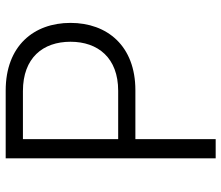

<svg xmlns="http://www.w3.org/2000/svg" viewBox="-71 -696 767 665"><g transform="rotate(-90 312.5 -363.5)"><path d="M96.6 0H163V-278.1H332.4C486.2 -278.1 565.7 -375.7 565.7 -502.8C565.7 -630 486.2 -727.3 331.3 -727.3H96.6ZM163 -337.7V-667.6H329.5C444.6 -667.6 500.4 -598.4 500.4 -502.8C500.4 -407.7 444.6 -337.7 330.6 -337.7Z"/></g></svg>

Font: Karasuma Gothic
Style: Light
Weight: 300
Designer: Rasmus Andersson / Ryoko Nishizuka
Foundry: rsms
Version: Version 1.00